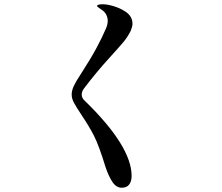

<svg xmlns="http://www.w3.org/2000/svg" viewBox="-20 -830 1040 900"><path d="M474 -49Q444 -147 421.5 -191.5Q399 -236 366 -285Q337 -329 326.5 -348.5Q316 -368 316 -387Q316 -405 325.5 -426Q335 -447 357 -480Q406 -556 432 -604.5Q458 -653 477 -697Q485 -716 485 -732Q485 -748 477.5 -762Q470 -776 458 -783Q452 -788 443.5 -793.5Q435 -799 435 -802Q435 -810 462 -810Q483 -810 513 -801Q543 -792 569 -775Q601 -753 601 -719Q601 -706 593 -686Q579 -658 561.5 -636.5Q544 -615 493 -559Q431 -491 375 -417Q363 -402 363 -387Q363 -370 378 -357Q597 -144 597 -5Q597 20 585.5 35Q574 50 551 50Q525 50 507 23Q489 -4 474 -49Z"/></svg>

Font: Shippori Mincho SemiBold
Style: Regular
Weight: 600
Designer: FONTDASU
Foundry: FONTDASU / Google Inc. / but / Adobe
Version: Version 3.110; ttfautohint (v1.8.3)